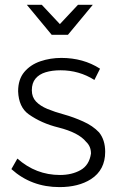

<svg xmlns="http://www.w3.org/2000/svg" viewBox="-20 -762 484 784"><path d="M223 2Q108 2 26.5 -71.5L51 -114.5Q126.5 -47.5 225 -47.5Q273.5 -47.5 309 -67.5Q344.5 -87.5 351.5 -135Q351.5 -164.5 331.5 -183Q301.5 -220.5 218.5 -241.5Q149 -258.5 97 -295.5Q56.5 -324.5 54 -389Q54 -438 79.2 -468Q104.5 -498 145 -511.8Q185.5 -525.5 230.5 -525.5Q320 -525.5 388.5 -481.5L365.5 -435.5Q303 -475 227.5 -475Q193 -475 166.5 -467Q140 -459 125 -441Q110 -423 110 -393.5Q110 -365.5 127 -347.5Q144 -329.5 173.5 -317.2Q203 -305 241.5 -294.5Q279.5 -284 319.2 -266.2Q359 -248.5 384.5 -221.5Q409.5 -190.5 409.5 -142Q409.5 -68 351.5 -30.5Q300.5 2 223 2ZM257.5 -620H191L89.5 -742.5H150.5L224.5 -663.5L298.5 -742.5H359Z"/></svg>

Font: Argentum Novus Light
Style: Regular
Weight: 300
Designer: Julieta Ulanovsky (font) & Cristiano Sobral (main changes)
Foundry: Julieta Ulanovsky (font) & Cristiano Sobral (main changes)
Version: Version 3.00;November 27, 2020;FontCreator 13.0.0.2655 64-bi